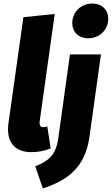

<svg xmlns="http://www.w3.org/2000/svg" viewBox="-20 -840 631 1084"><path d="M478 -624C542 -624 591 -671 591 -734C591 -784 556 -820 501 -820C438 -820 388 -773 388 -710C388 -660 423 -624 478 -624ZM289 -761 112 -743 28 -146C13 -39 62 19 157 19C195 19 236 11 266 -2L247 -126C239 -124 232 -122 224 -122C210 -122 201 -130 204 -155ZM222 224C353 180 460 113 485 -67L550 -533H375L309 -59C296 33 256 69 179 99Z"/></svg>

Font: Fira Sans ExtraBold
Style: Italic
Weight: 800
Italic angle: -8°
Designer: bBox Type GmbH & Carrois Corporate GbR & Edenspiekermann AG
Foundry: bBox Type GmbH & Carrois Corporate GbR & Edenspiekermann AG
Version: Version 4.301;PS 004.301;hotconv 1.0.88;makeotf.lib2.5.64775